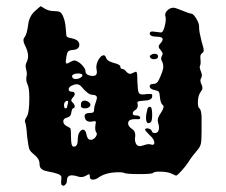

<svg xmlns="http://www.w3.org/2000/svg" viewBox="-20 -508 733 622"><path d="M200 -173Q202 -179 199 -181Q196 -183 191 -178Q187 -174 187.5 -165.5Q188 -157 192 -157Q197 -157 197 -161ZM285 -156Q285 -162 289.5 -174.5Q294 -187 294 -191Q294 -201 278 -201Q266 -201 243 -228Q237 -235 228 -235Q221 -235 211 -230Q202 -225 202.5 -218Q203 -211 212 -211Q221 -211 222 -205Q223 -199 215 -191Q207 -183 215 -176Q225 -167 221 -159L217 -157Q213 -157 211 -143Q210 -130 197 -127Q185 -124 185 -115Q185 -106 195 -100Q197 -99 199 -98Q201 -97 202.5 -96Q204 -95 206 -94L207 -93Q210 -93 210 -65Q210 -33 218 -33Q222 -33 224 -34Q232 -37 232 -57Q232 -71 237.5 -79.5Q243 -88 249 -88Q257 -88 260 -73Q263 -55 274 -55Q281 -55 288 -62Q297 -73 292 -79Q287 -85 289 -102Q290 -109 290.5 -111Q291 -113 289.5 -114.5Q288 -116 286 -115.5Q284 -115 277 -114Q263 -112 257 -121Q254 -127 254 -132Q254 -142 271 -142Q280 -142 282.5 -144.5Q285 -147 285 -156ZM247 -264Q247 -270 232 -270Q224 -270 219 -267.5Q214 -265 213.5 -262Q213 -259 216 -255Q219 -252 225 -252Q233 -252 240 -256Q247 -260 247 -264ZM542 -483Q548 -483 571 -473.5Q594 -464 599 -464Q606 -464 615.5 -448.5Q625 -433 625 -422V-417Q625 -406 633 -374Q640 -352 640 -345Q640 -339 635 -336Q629 -332 629 -323Q629 -321 629.5 -315Q630 -309 630 -306Q630 -298 628 -295Q627 -293 627 -290Q627 -286 630.5 -277.5Q634 -269 634 -264Q634 -259 632 -256Q626 -247 633 -234Q639 -221 632 -213Q621 -200 621 -176Q621 -161 626 -157Q633 -151 633 -125V-81Q633 -52 630.5 -41.5Q628 -31 618 -20Q600 1 591 16Q582 30 568 45.5Q554 61 550 61Q549 61 537 55Q523 48 496 48Q480 48 476 52Q473 56 432 56Q389 56 381 52Q378 50 366 50Q324 50 301 66Q290 74 281 74Q271 74 271 64Q271 57 269 56.5Q267 56 257 62Q246 68 233 64Q222 60 213 60Q197 60 197 76Q197 83 193.5 88Q190 93 186 93.5Q182 94 179 90Q178 87 178 82Q178 79 178.5 74Q179 69 179 67Q179 60 169 56Q152 50 138 48Q121 45 114.5 39.5Q108 34 108 22Q108 7 91 -7Q78 -17 75 -25Q72 -33 68 -65Q65 -106 61 -113Q59 -118 66 -129Q75 -141 75 -190Q75 -224 69 -235Q63 -248 66 -261Q67 -264 67 -269Q67 -274 65 -282Q63 -290 63 -294Q63 -301 66 -306Q71 -316 71 -326Q71 -342 60 -363Q52 -379 60 -388Q67 -397 71 -426Q74 -455 93 -472Q111 -488 112 -488Q119 -484 125 -480Q139 -472 155 -472Q174 -472 178 -466Q192 -448 194 -404Q194 -392 197 -389Q200 -386 212 -384Q237 -379 237 -363Q237 -347 214 -346Q204 -345 200.5 -341Q197 -337 195 -324Q193 -310 193 -309Q193 -302 197 -302Q199 -302 207.5 -307Q216 -312 221 -312Q224 -312 226 -311Q237 -307 247 -296Q257 -285 257 -277Q257 -266 272 -263Q276 -262 281 -262Q294 -262 294 -275Q294 -276 293.5 -278Q293 -280 293 -282Q293 -283 292.5 -285.5Q292 -288 292 -289Q292 -303 300 -316Q308 -329 316 -329Q321 -329 324 -320Q327 -310 349 -304Q370 -299 370 -292Q370 -285 375 -285Q382 -285 390 -275Q399 -265 409 -271Q420 -277 422 -275Q425 -272 425 -246Q426 -218 428.5 -210Q431 -202 441 -202Q448 -202 453 -203Q473 -205 473 -201Q473 -199 473 -195Q472 -183 448 -182Q436 -181 432 -180.5Q428 -180 426 -177.5Q424 -175 426 -170Q428 -158 419 -152Q410 -147 410 -140.5Q410 -134 420 -134Q432 -134 434 -128Q435 -124 432 -122.5Q429 -121 422 -122H417Q395 -122 395 -108Q395 -99 408 -90Q420 -82 418 -66Q415 -51 422 -40Q429 -31 444 -37Q461 -43 469 -40Q471 -39 474 -39Q480 -39 480 -45Q480 -57 465 -70Q450 -85 450 -88Q450 -91 454.5 -92Q459 -93 464.5 -90.5Q470 -88 471 -85Q473 -77 481 -77Q495 -77 495 -95Q495 -103 493 -107Q491 -115 491 -118Q491 -128 501 -142Q515 -163 507 -168Q500 -173 498 -194Q497 -207 494.5 -210.5Q492 -214 482 -216Q465 -219 465 -229Q465 -236 476 -236Q489 -236 495 -250Q509 -280 509 -291Q509 -302 504 -311Q502 -314 502 -319Q502 -322 504.5 -327Q507 -332 507 -334Q507 -337 502 -344Q494 -352 494 -357Q494 -362 502 -370Q507 -377 507 -380Q507 -389 490 -389Q465 -389 465 -400Q465 -402 467 -404Q469 -406 474 -406Q478 -406 487 -404.5Q496 -403 499 -403H503Q508 -404 512.5 -419Q517 -434 517 -446Q517 -452 516 -454Q516 -455 515.5 -456.5Q515 -458 515 -459Q515 -468 523.5 -475.5Q532 -483 542 -483ZM245 -178Q248 -182 254 -182Q261 -182 267 -177.5Q273 -173 273 -168Q273 -167 271 -163Q265 -157 256 -157Q242 -157 242 -166Q242 -176 245 -178ZM469 -330Q476 -335 484 -333.5Q492 -332 492 -325Q492 -318 482.5 -316.5Q473 -315 468 -320Q462 -326 469 -330ZM458 -156Q460 -162 466 -162Q473 -162 473 -136Q473 -114 467 -111Q463 -109 461 -109Q453 -109 453 -127Q453 -138 458 -156Z"/></svg>

Font: Senatorium Sm3
Style: Regular
Weight: 400
Designer: crossinguard
Version: Version 001.006